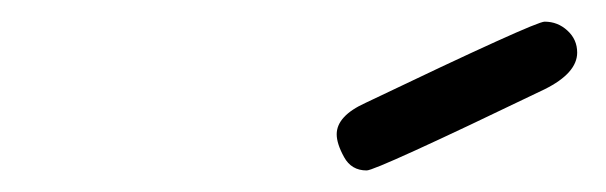

<svg xmlns="http://www.w3.org/2000/svg" viewBox="-20 -655 565 179"><path d="M293.9 -529.8Q293.9 -546.9 320.8 -559.1Q480 -635.3 487.8 -634.8Q500 -634.8 509 -626.5Q518.1 -618.2 518.1 -606Q518.1 -586.9 487.8 -571.8Q329.6 -495.6 321.8 -496.1Q307.6 -496.1 300.8 -508.5Q293.9 -521 293.9 -529.8Z"/></svg>

Font: CMU Typewriter Text
Style: LightOblique
Weight: 200
Italic angle: -9.46001°
Version: Version 0.7.0